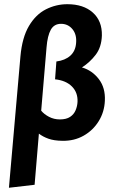

<svg xmlns="http://www.w3.org/2000/svg" viewBox="-20 -646 544 901"><path d="M21.9 235.1 75.9 -381.6Q83.9 -470.3 115.9 -524.2Q147.9 -578.1 195.5 -602.2Q243.1 -626.3 296.2 -626.3Q371.5 -626.3 415.5 -587.1Q459.5 -548 458.1 -479.4Q456.3 -424.5 428.9 -388.8Q401.5 -353.1 364.5 -329.6Q412.7 -315.5 443.9 -274.6Q475.1 -233.7 472.1 -173.3Q469.9 -120.7 443.3 -77.5Q416.7 -34.3 372.5 -9.3Q328.4 15.7 273.2 14.8Q233.3 14.3 207.2 4.9Q181.1 -4.5 162.5 -18.9L142.4 221.1ZM260.9 -85.6Q291.2 -85.6 309 -97.5Q326.9 -109.5 334.8 -128.6Q342.8 -147.7 343.8 -168.1Q345.8 -211.6 317.7 -240Q289.7 -268.4 238.4 -273.8L244.6 -357.5Q285.4 -362.7 309.8 -384.5Q334.2 -406.3 337.1 -443.8Q340.7 -484 320 -509.1Q299.3 -534.2 266.5 -534.2Q233.9 -534.2 218.4 -506.4Q202.8 -478.5 198.4 -423.5L173.3 -126.6Q186.8 -110 210 -97.8Q233.2 -85.6 260.9 -85.6Z"/></svg>

Font: Ancizar Sans Thin
Style: Italic
Weight: 100
Italic angle: -4°
Designer: Cesar Puertas, Viviana Monsalve, Julian Moncada, Julian Prieto, Jose Castro, Mariel Hernandez, Felipe Aragon, Sara Alarc
Version: Version 8.100